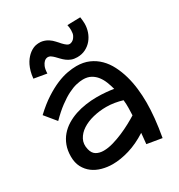

<svg xmlns="http://www.w3.org/2000/svg" viewBox="-189 -896 1002 1072"><g transform="rotate(-30 312.0 -360.0)"><path d="M451.2 30.8 458 -38.1Q398.4 0 341.1 17.1Q283.7 34.2 233.9 34.2Q198.7 34.2 165.8 25.1Q132.8 16.1 107.7 -2.7Q82.5 -21.5 67.1 -50.5Q51.8 -79.6 51.8 -119.1Q51.8 -158.7 63.5 -189.9Q75.2 -221.2 95.7 -245.1Q116.2 -269 144 -286.1Q171.9 -303.2 203.9 -314Q235.8 -324.7 271 -329.8Q306.2 -335 340.8 -335Q373 -335 400.9 -332.5Q428.7 -330.1 450.2 -326.2Q443.8 -350.6 434.6 -374.3Q425.3 -397.9 410.9 -416.7Q396.5 -435.5 375.5 -447.3Q354.5 -459 325.2 -459Q306.2 -459 281.7 -453.4Q257.3 -447.8 228 -433.1Q198.7 -418.5 164.1 -392.8Q129.4 -367.2 89.8 -327.1L30.8 -398.9Q77.6 -442.9 120.6 -470.7Q163.6 -498.5 201.4 -514.4Q239.3 -530.3 271.7 -536.1Q304.2 -542 330.1 -542Q375 -542 410.2 -526.6Q445.3 -511.2 471.9 -484.6Q498.5 -458 516.8 -422.1Q535.2 -386.2 546.9 -345Q558.6 -303.7 563.7 -259.3Q568.8 -214.8 568.8 -170.9Q568.8 -124 563.5 -70.3Q558.1 -16.6 546.9 46.9ZM464.8 -147Q465.8 -171.4 466.3 -195.3Q466.8 -219.2 463.9 -245.1Q439.9 -252.4 413.6 -256.8Q387.2 -261.2 360.8 -261.2Q316.9 -261.2 275.6 -251Q234.4 -240.7 204.6 -221.2Q174.8 -201.7 159.9 -173.3Q145 -145 153.8 -108.9Q160.6 -79.6 180.4 -67.9Q200.2 -56.2 228 -56.2Q256.3 -56.2 289.3 -65.7Q322.3 -75.2 354.7 -89.1Q387.2 -103 416 -118.7Q444.8 -134.3 464.8 -147ZM485.8 -767.1Q487.3 -755.9 488.5 -745.4Q489.7 -734.9 489.7 -725.1Q489.7 -697.8 481 -672.1Q472.2 -646.5 455.6 -626.5Q439 -606.4 415 -594.2Q391.1 -582 360.8 -582Q339.8 -582 324 -588.1Q308.1 -594.2 295.7 -603.8Q283.2 -613.3 273.2 -624Q263.2 -634.8 253.9 -644Q244.6 -653.3 235.4 -659.4Q226.1 -665.5 214.8 -665Q202.6 -663.6 193.4 -654.8Q185.1 -647.5 178 -631.6Q170.9 -615.7 169.9 -586.9L87.9 -601.1Q90.3 -626 95.9 -646Q101.6 -666 109.1 -681.4Q116.7 -696.8 125.5 -708.3Q134.3 -719.7 143.1 -728Q163.6 -747.1 188 -754.9Q215.3 -761.2 235.8 -756.6Q256.3 -752 272.2 -741.5Q288.1 -731 300.3 -717.3Q312.5 -703.6 323.2 -691.9Q334 -680.2 344.5 -672.9Q355 -665.5 366.7 -668Q377.4 -670.4 386.2 -678.2Q393.6 -685.1 399.7 -697Q405.8 -709 405.8 -730Q405.8 -737.8 405 -746.6Q404.3 -755.4 401.9 -765.1Z"/></g></svg>

Font: McLaren
Style: Regular
Weight: 400
Designer: Astigmatic (AOETI)
Foundry: Astigmatic (AOETI)
Version: Version 1.000